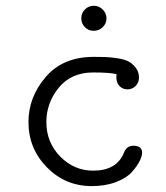

<svg xmlns="http://www.w3.org/2000/svg" viewBox="-20 -631 565 655"><path d="M77.1 -214.8Q77.1 -299.8 136 -368.4Q194.8 -437 299.8 -437Q323.7 -437 338.4 -436.5Q353 -436 377.9 -432.6Q402.8 -429.2 417 -422.1Q431.2 -415 442.6 -400.6Q454.1 -386.2 454.1 -366.2Q454.1 -349.1 442.6 -337.6Q431.2 -326.2 415 -326.2Q398.9 -326.2 387.9 -337.2Q377 -348.1 377 -366.2Q377 -374 377.9 -377.9Q355 -383.8 297.9 -383.8Q222.7 -383.8 180.4 -331.8Q138.2 -279.8 138.2 -214.8Q138.2 -145 185.5 -96.9Q232.9 -48.8 297.9 -48.8Q377.9 -48.8 402.8 -109.9Q411.6 -133.8 435.1 -133.8Q464.8 -133.8 464.8 -109.9Q464.8 -98.6 456.5 -81.8Q448.2 -64.9 430.2 -44.4Q412.1 -23.9 376 -10Q339.8 3.9 293 3.9Q203.1 3.9 140.1 -60.1Q77.1 -124 77.1 -214.8ZM257.3 -568.4Q257.3 -586.4 269.8 -598.9Q282.2 -611.3 300.3 -611.3Q317.4 -611.3 330.3 -598.6Q343.3 -585.9 343.3 -568.1Q343.3 -550.3 330.1 -538.1Q316.9 -525.9 300.3 -525.9Q281.2 -525.9 269.3 -538.6Q257.3 -551.3 257.3 -568.4Z"/></svg>

Font: CMU Typewriter Text
Style: Light
Weight: 200
Version: Version 0.7.0